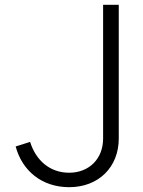

<svg xmlns="http://www.w3.org/2000/svg" viewBox="-20 -765 593 797"><path d="M267 12C389 12 473 -71 473 -190V-745H408V-190C408 -105 349 -48 267 -48C187 -48 129 -99 105 -176L45 -157C72 -56 154 12 267 12Z"/></svg>

Font: Mluvka Light
Style: Regular
Weight: 300
Designer: Modified by Jiří Krblich, Original typeface by Gumpita Rahayu
Foundry: Gumpita Rahayu & Jiří Krblich
Version: Version 2.000;Glyphs 3.1.1 (3134)